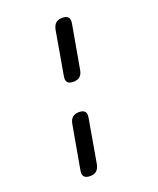

<svg xmlns="http://www.w3.org/2000/svg" viewBox="-168 -930 937 1140"><g transform="rotate(-20 300.0 -360.0)"><path d="M360 -502Q355 -475 340 -462.5Q325 -450 299 -450Q273 -450 262.5 -462.5Q252 -475 257 -502L305 -778Q311 -805 325.5 -817.5Q340 -830 366 -830Q392 -830 403 -817.5Q414 -805 409 -778ZM262 58Q256 85 241.5 97.5Q227 110 201 110Q175 110 164 97.5Q153 85 158 58L207 -218Q212 -245 227 -257.5Q242 -270 268 -270Q294 -270 304.5 -257.5Q315 -245 310 -218Z"/></g></svg>

Font: Maple Mono NL Medium
Style: Italic
Weight: 500
Italic angle: -10°
Monospace: yes
Designer: subframe7536
Version: Version 7.000